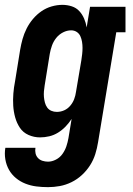

<svg xmlns="http://www.w3.org/2000/svg" viewBox="-27 -558 547 791"><path d="M171 213Q146 213 122.5 210Q99 207 77.5 198.5Q56 190 38.5 175.5Q21 161 10 141.5Q-1 122 -5 98.5Q-9 75 -5 51H119Q117 63 119.5 74Q122 85 129.5 93Q137 101 148 104.5Q159 108 171 108Q187 108 203.5 99.5Q220 91 230.5 76Q241 61 246.5 44.5Q252 28 255 11L268 -68Q257 -51 243 -36.5Q229 -22 212 -11.5Q195 -1 176 3.5Q157 8 138 8Q113 8 90.5 -2Q68 -12 55 -31.5Q42 -51 35.5 -74.5Q29 -98 27.5 -122.5Q26 -147 28 -172.5Q30 -198 35 -223L56 -353Q60 -376 66 -397.5Q72 -419 82.5 -440Q93 -461 108.5 -479.5Q124 -498 143.5 -511.5Q163 -525 185.5 -531.5Q208 -538 230 -538Q250 -538 268.5 -532Q287 -526 299.5 -512.5Q312 -499 319.5 -481.5Q327 -464 330 -445L344 -530H490V-425H452L377 28Q373 53 365.5 77Q358 101 344 123Q330 145 310.5 163Q291 181 267.5 192.5Q244 204 219.5 208.5Q195 213 171 213ZM207 -97Q223 -97 237.5 -103.5Q252 -110 262.5 -122.5Q273 -135 278.5 -149.5Q284 -164 286 -179L308 -309Q310 -322 311.5 -335Q313 -348 313 -360.5Q313 -373 311 -385.5Q309 -398 304 -409Q299 -420 289 -426.5Q279 -433 266 -433Q249 -433 232.5 -424.5Q216 -416 204.5 -401.5Q193 -387 187 -370Q181 -353 178 -336L157 -206Q155 -194 154 -182Q153 -170 154 -158.5Q155 -147 158 -135.5Q161 -124 167.5 -115Q174 -106 184.5 -101.5Q195 -97 207 -97Z"/></svg>

Font: Iosevka Slab Extrabold
Style: Italic
Weight: 800
Italic angle: -9°
Monospace: yes
Designer: Belleve Invis
Foundry: Belleve Invis
Version: Version 11.1.0; ttfautohint (v1.8.3)